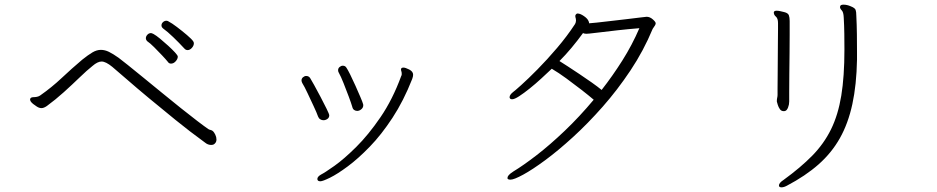

<svg xmlns="http://www.w3.org/2000/svg" viewBox="-20 -738 4020 824"><path d="M705 -645Q717 -639 739.5 -622Q762 -605 782.5 -587.5Q803 -570 809 -561Q812 -557 812 -552Q812 -542 803.5 -532.5Q795 -523 785 -523Q777 -523 771 -530Q749 -554 723.5 -578.5Q698 -603 681 -615Q673 -621 673 -629Q673 -637 679.5 -643Q686 -649 694 -649Q700 -649 705 -645ZM612 -561Q606 -567 606 -574Q606 -582 612.5 -589Q619 -596 628 -596Q631 -596 639 -592Q650 -586 667 -572Q684 -558 701.5 -542Q719 -526 731 -513Q743 -500 743 -495Q743 -485 734 -475Q725 -465 714 -465Q705 -465 700 -473Q692 -483 675.5 -500.5Q659 -518 641.5 -535.5Q624 -553 612 -561ZM895 -174Q899 -170 904 -160Q909 -150 909 -139Q909 -128 901 -121Q896 -116 886 -116Q872 -116 860 -126Q794 -174 733 -223.5Q672 -273 619 -317Q566 -361 526 -396Q486 -431 462 -451Q434 -474 416 -474Q399 -474 377 -455Q353 -436 321.5 -405.5Q290 -375 254 -342.5Q218 -310 181 -283Q168 -274 158 -274Q148 -274 137.5 -281Q127 -288 122 -292Q118 -295 115.5 -298Q113 -301 111 -304Q109 -308 109 -310Q109 -321 124 -321Q131 -321 138.5 -322.5Q146 -324 152 -328Q202 -363 245 -403.5Q288 -444 333 -482Q358 -502 376.5 -513Q395 -524 413 -524Q430 -524 447.5 -515.5Q465 -507 489 -490Q500 -482 528 -459.5Q556 -437 594 -406Q632 -375 673.5 -341Q715 -307 755 -275Q795 -243 826.5 -219Q858 -195 874 -184Q879 -181 884.5 -180Q890 -179 895 -174Z M1539 -286Q1539 -276 1530.5 -269Q1522 -262 1513 -262Q1506 -262 1500 -266Q1494 -270 1492 -279Q1487 -296 1476.5 -324Q1466 -352 1454.5 -381Q1443 -410 1433 -428Q1431 -431 1431 -437Q1431 -445 1437.5 -450.5Q1444 -456 1451 -456Q1462 -456 1467 -447Q1472 -440 1483 -418Q1494 -396 1505.5 -370Q1517 -344 1526.5 -322Q1536 -300 1538 -292Q1539 -290 1539 -286ZM1355 40Q1342 40 1342 30Q1342 20 1358 11Q1374 3 1415 -26Q1456 -55 1508.5 -107Q1561 -159 1613 -235Q1665 -311 1702 -412Q1704 -415 1704 -418Q1704 -421 1704 -423Q1704 -428 1702.5 -432Q1701 -436 1701 -440Q1701 -445 1704.5 -446.5Q1708 -448 1711 -448Q1720 -448 1736.5 -439.5Q1753 -431 1753 -417Q1753 -410 1749 -399Q1712 -305 1664.5 -232.5Q1617 -160 1567 -108.5Q1517 -57 1472.5 -24Q1428 9 1396.5 24.5Q1365 40 1355 40ZM1393 -243Q1393 -233 1385 -227.5Q1377 -222 1368 -222Q1361 -222 1354.5 -226Q1348 -230 1345 -238Q1339 -255 1326 -282.5Q1313 -310 1300 -338Q1287 -366 1277 -382Q1274 -388 1274 -393Q1274 -401 1280.5 -406.5Q1287 -412 1294 -412Q1305 -412 1311 -403Q1315 -397 1328 -373.5Q1341 -350 1356 -321.5Q1371 -293 1382 -270.5Q1393 -248 1393 -243Z M2158 25Q2158 20 2163.5 13.5Q2169 7 2183 -2Q2226 -28 2283 -72Q2340 -116 2403.5 -176.5Q2467 -237 2528 -310Q2507 -328 2475.5 -352.5Q2444 -377 2410.5 -401.5Q2377 -426 2348 -443Q2328 -424 2303 -401Q2278 -378 2253 -358Q2228 -338 2208 -325Q2188 -312 2178 -312Q2170 -312 2168 -317Q2167 -318 2167 -321Q2167 -331 2182 -343Q2188 -347 2217 -373Q2246 -399 2287 -440.5Q2328 -482 2371 -532.5Q2414 -583 2448 -635Q2452 -642 2452 -651Q2452 -656 2451 -659Q2449 -665 2449 -669Q2449 -675 2455 -679Q2456 -680 2459 -680Q2470 -680 2486 -669Q2502 -658 2506 -647Q2508 -643 2508 -640V-638Q2515 -638 2541 -641Q2567 -644 2602 -648Q2637 -652 2671 -656Q2705 -660 2728.5 -663Q2752 -666 2755 -666Q2769 -666 2781.5 -655Q2794 -644 2794 -638Q2794 -634 2791 -629Q2789 -625 2786 -621.5Q2783 -618 2781 -614Q2742 -520 2686 -436Q2630 -352 2566.5 -280Q2503 -208 2439.5 -150Q2376 -92 2320.5 -51Q2265 -10 2225.5 11.5Q2186 33 2171 33Q2160 33 2158 28ZM2724 -617Q2675 -613 2630 -608Q2585 -603 2553.5 -599Q2522 -595 2510 -594Q2506 -594 2503 -593.5Q2500 -593 2497 -593Q2488 -593 2482 -596Q2458 -563 2432.5 -532.5Q2407 -502 2381 -476Q2394 -468 2417 -453Q2440 -438 2467 -420Q2494 -402 2519.5 -384Q2545 -366 2562 -352Q2609 -412 2651 -478.5Q2693 -545 2724 -617Z M3658 -482Q3656 -374 3638 -291Q3620 -208 3584.5 -145Q3549 -82 3493 -32.5Q3437 17 3357 59Q3344 66 3334 66Q3323 66 3323 58Q3323 47 3343 34Q3416 -19 3466 -70Q3516 -121 3546.5 -183Q3577 -245 3590.5 -327.5Q3604 -410 3604 -525Q3604 -557 3603.5 -593Q3603 -629 3601 -663Q3600 -686 3592.5 -693.5Q3585 -701 3585 -708Q3585 -709 3585.5 -710Q3586 -711 3586 -712Q3588 -718 3600 -718Q3615 -718 3631 -711Q3649 -704 3652 -695.5Q3655 -687 3655 -671Q3657 -632 3657.5 -591Q3658 -550 3658 -513ZM3314 -306Q3314 -312 3315.5 -318.5Q3317 -325 3317 -331Q3317 -336 3317 -359Q3317 -382 3317.5 -415.5Q3318 -449 3318 -486Q3318 -523 3318.5 -556.5Q3319 -590 3319 -612.5Q3319 -635 3319 -639Q3319 -659 3310 -666.5Q3301 -674 3301 -684V-686Q3303 -692 3313 -692Q3320 -692 3329 -690Q3338 -688 3346 -686Q3362 -682 3365.5 -672.5Q3369 -663 3369 -648V-633Q3369 -624 3369 -590Q3369 -556 3368.5 -510.5Q3368 -465 3367.5 -420Q3367 -375 3367 -342Q3367 -309 3367 -302Q3367 -289 3362 -276.5Q3357 -264 3350 -262Q3348 -261 3343 -261Q3333 -261 3327 -269.5Q3321 -278 3318 -288Q3315 -298 3314 -302Z"/></svg>

Font: Moon Stars Kai HW Light
Style: Regular
Weight: 300
Designer: GuiWonder
Version: Version 1.101